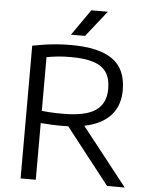

<svg xmlns="http://www.w3.org/2000/svg" viewBox="-62 -996 813 1046"><g transform="rotate(5 345.0 -473.0)"><path d="M90.5 0V-726Q120.5 -732 153.5 -737Q186.5 -742 223.2 -745Q260 -748 301.5 -748Q454 -748 528.5 -695.5Q603 -643 603 -528Q603 -454 567.2 -404.5Q531.5 -355 461.5 -330Q391.5 -305 287.5 -305Q254.5 -305 228.2 -306.5Q202 -308 173.5 -310V0ZM563.5 0 290 -349H385L660 0ZM289.5 -371Q413.5 -371 468.5 -409.5Q523.5 -448 523.5 -527Q523.5 -583.5 500.8 -617.5Q478 -651.5 430 -667Q382 -682.5 306 -682.5Q264.5 -682.5 234 -679.2Q203.5 -676 173.5 -670.5V-376.5Q194.5 -374.5 212 -373.2Q229.5 -372 247.8 -371.5Q266 -371 289.5 -371ZM295.5 -804 394.5 -946H485L372.5 -804Z"/></g></svg>

Font: Encode Sans SC SemiExpanded
Style: Regular
Weight: 400
Width: 6
Designer: Multiple Designers
Foundry: Impallari Type
Version: Version 3.002